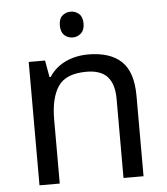

<svg xmlns="http://www.w3.org/2000/svg" viewBox="-53 -784 723 831"><g transform="rotate(-5 309.0 -368.5)"><path d="M285 -737Q305 -737 320.5 -723.5Q336 -710 336 -681Q336 -653 320.5 -639Q305 -625 285 -625Q263 -625 248 -639Q233 -653 233 -681Q233 -710 248 -723.5Q263 -737 285 -737ZM343 -546Q439 -546 488 -499.5Q537 -453 537 -349V0H450V-343Q450 -408 421 -440Q392 -472 330 -472Q241 -472 207 -422Q173 -372 173 -278V0H85V-536H156L169 -463H174Q192 -491 218.5 -509.5Q245 -528 277 -537Q309 -546 343 -546Z"/></g></svg>

Font: ltelugu85
Style: Book
Weight: 400
Designer: Jelle Bosma - Monotype Design Team
Foundry: Monotype Imaging Inc.
Version: Version 2.003